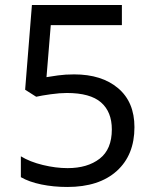

<svg xmlns="http://www.w3.org/2000/svg" viewBox="-20 -734 612 764"><path d="M275 -438Q385 -438 450 -383Q515 -328 515 -228Q515 -117 444.5 -53.5Q374 10 248 10Q193 10 144.5 0Q96 -10 63 -29V-112Q99 -90 150.5 -77.5Q202 -65 249 -65Q328 -65 376.5 -102.5Q425 -140 425 -219Q425 -289 382 -326.5Q339 -364 246 -364Q218 -364 182 -359Q146 -354 124 -349L80 -377L107 -714H465V-634H182L165 -427Q182 -430 211 -434Q240 -438 275 -438Z"/></svg>

Font: Noto Sans Kharoshthi
Style: Regular
Weight: 400
Designer: Monotype Design Team
Foundry: Monotype Imaging Inc.
Version: Version 2.004; ttfautohint (v1.8.4.7-5d5b)